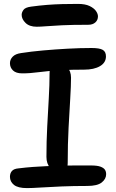

<svg xmlns="http://www.w3.org/2000/svg" viewBox="-20 -953 594 984"><path d="M94 -577Q62 -577 46.5 -592Q31 -607 31 -629Q31 -648 45 -662.5Q59 -677 88 -681Q139 -689 201 -694.5Q263 -700 327 -703.5Q391 -707 449 -707Q490 -707 506.5 -697.5Q523 -688 523 -664Q523 -632 492.5 -614Q462 -596 410 -596Q351 -596 307 -594Q263 -592 232 -589Q201 -586 177.5 -583Q154 -580 134.5 -578.5Q115 -577 94 -577ZM287 -72Q256 -72 237 -93Q218 -114 218 -149Q218 -228 222 -304Q226 -380 230 -449.5Q234 -519 234 -576Q234 -604 243 -618.5Q252 -633 276 -633Q304 -633 324 -610.5Q344 -588 344 -555Q344 -514 340 -448.5Q336 -383 331.5 -299Q327 -215 327 -117Q327 -72 287 -72ZM118 11Q72 11 51.5 -5.5Q31 -22 31 -47Q31 -65 41 -76.5Q51 -88 74 -90Q114 -95 149.5 -97.5Q185 -100 219.5 -101.5Q254 -103 289.5 -104Q325 -105 363.5 -105Q402 -105 446 -105Q478 -105 494.5 -99Q511 -93 517.5 -83.5Q524 -74 524 -60Q524 -36 501.5 -18Q479 0 427 0Q357 0 296 2.5Q235 5 189.5 8Q144 11 118 11ZM168 -816Q131 -816 111 -835.5Q91 -855 91 -877Q91 -889 100 -902Q109 -915 139 -919Q183 -925 221.5 -928Q260 -931 298.5 -932Q337 -933 379 -933Q417 -933 439.5 -922Q462 -911 472 -896.5Q482 -882 482 -869Q482 -850 468.5 -838Q455 -826 432 -826Q349 -826 298 -823.5Q247 -821 217 -818.5Q187 -816 168 -816Z"/></svg>

Font: Shantell Sans Medium
Style: Regular
Weight: 500
Designer: Stephen Nixon, Anya Danilova, Shantell Martin
Foundry: Arrow Type
Version: Version 1.011;[c5ecc13dd]